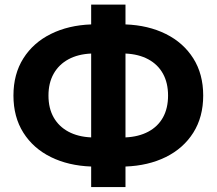

<svg xmlns="http://www.w3.org/2000/svg" viewBox="-20 -760 918 814"><path d="M366.5 33V-54Q270 -57.5 195.5 -94.2Q121 -131 79 -197.5Q37 -264 37 -355Q37 -446 79 -512.5Q121 -579 195.5 -616Q270 -653 366.5 -656.5V-740.5H512V-656.5Q608.5 -653 683 -616Q757.5 -579 799.5 -512.5Q841.5 -446 841.5 -355Q841.5 -264 799.5 -197.5Q757.5 -131 683 -94.2Q608.5 -57.5 512 -54V33ZM366.5 -177.5V-533Q310.5 -530.5 270 -508.5Q229.5 -486.5 207.5 -447.5Q185.5 -408.5 185.5 -355Q185.5 -301 207.5 -262.2Q229.5 -223.5 270 -201.8Q310.5 -180 366.5 -177.5ZM512 -177.5Q568 -180 608.8 -201.8Q649.5 -223.5 671 -262.2Q692.5 -301 692.5 -355Q692.5 -408.5 671 -447.5Q649.5 -486.5 608.8 -508.5Q568 -530.5 512 -533Z"/></svg>

Font: Geologica Thin Roman SemiBold
Style: Regular
Weight: 600
Version: Version 1.010;gftools[0.9.28]